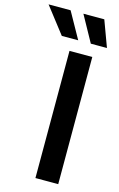

<svg xmlns="http://www.w3.org/2000/svg" viewBox="-247 -1003 660 1061"><g transform="rotate(15 82.5 -473.0)"><path d="M201.2 -727.5V0H70.8V-727.5ZM174.3 -796.4 91.8 -945.8H211.4L266.6 -796.4ZM8.3 -796.4 -107.4 -945.8H18.6L102.1 -796.4Z"/></g></svg>

Font: Inter 17pt SemiBold
Style: Regular
Weight: 600
Version: Version 4.001;git-66647c0bb